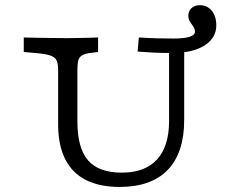

<svg xmlns="http://www.w3.org/2000/svg" viewBox="-20 -717 926 748"><path d="M206.5 -369.4V-445.2Q206.5 -468.5 200.4 -481.5Q194.4 -494.4 177 -500.4Q159.7 -506.5 125.8 -509.7L72.6 -514.5V-571Q96.8 -570.2 125.4 -569.8Q154 -569.4 182.7 -569Q211.3 -568.5 235.5 -568.5H243.5H246Q262.9 -568.5 283.5 -569Q304 -569.4 324.6 -569.8Q345.2 -570.2 362.1 -571V-514.5L337.1 -511.3Q313.7 -508.9 301.6 -502.4Q289.5 -496 285.5 -483.1Q281.5 -470.2 281.5 -445.2V-369.4ZM446 11.3Q367.7 11.3 314.1 -16.1Q260.5 -43.5 233.5 -98Q206.5 -152.4 206.5 -231.5V-369.4H281.5V-244.4Q281.5 -140.3 323 -92.3Q364.5 -44.4 454.8 -44.4Q545.2 -44.4 591.9 -96Q638.7 -147.6 638.7 -245.2V-369.4H697.6V-250Q697.6 -121.8 633.5 -55.2Q569.4 11.3 446 11.3ZM638.7 -369.4V-526.6H697.6V-369.4ZM650.8 -510.5Q608.1 -510.5 576.6 -512.1Q545.2 -513.7 516.1 -516.1L521 -571Q561.3 -568.5 592.3 -567.7Q623.4 -566.9 655.6 -566.9Q698.4 -566.9 719 -573.8Q739.5 -580.6 739.5 -593.5Q739.5 -604 733.1 -613.3Q726.6 -622.6 720.2 -632.7Q713.7 -642.7 713.7 -655.6Q713.7 -674.2 726.2 -685.5Q738.7 -696.8 758.9 -696.8Q787.1 -696.8 804.8 -675.4Q822.6 -654 822.6 -618.5Q822.6 -568.5 776.2 -539.5Q729.8 -510.5 650.8 -510.5Z"/></svg>

Font: Playfair 5pt SemiExpanded Light
Style: Regular
Weight: 300
Width: 6
Designer: Claus Eggers Sørensen
Foundry: Claus Eggers Sørensen
Version: Version 2.203